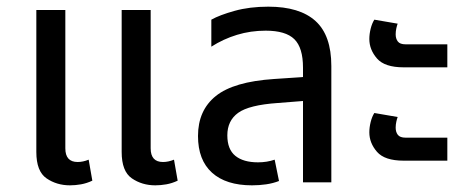

<svg xmlns="http://www.w3.org/2000/svg" viewBox="-20 -547 1401 576"><path d="M190 9Q150 9 119.5 -12Q89 -33 89 -91V-517H176V-102Q176 -61 213 -61Q229 -61 246 -68L257 -5Q240 3 223 6Q206 9 190 9ZM446 9Q406 9 375.5 -12Q345 -33 345 -91V-517H432V-102Q432 -61 469 -61Q485 -61 502 -68L513 -5Q496 3 479 6Q462 9 446 9Z M736 9Q658 9 616 -29Q574 -67 574 -139Q574 -216 627.5 -259Q681 -302 802 -310L889 -316V-344Q889 -404 863 -429.5Q837 -455 777 -455Q732 -455 691 -442.5Q650 -430 614 -407V-488Q639 -502 684 -514.5Q729 -527 785 -527Q879 -527 926.5 -484Q974 -441 974 -349V0H889V-244L813 -238Q727 -232 694.5 -208.5Q662 -185 662 -141Q662 -99 686 -79.5Q710 -60 754 -60Q781 -60 804 -68L817 -4Q799 3 778.5 6Q758 9 736 9Z M1191 -345Q1134 -345 1111 -371.5Q1088 -398 1088 -430Q1088 -445 1092 -461Q1096 -477 1103 -488L1173 -476Q1171 -471 1169 -462Q1167 -453 1167 -444Q1167 -431 1173.5 -422.5Q1180 -414 1197 -414H1322V-345ZM1191 -65Q1134 -65 1111 -91.5Q1088 -118 1088 -150Q1088 -165 1092 -181Q1096 -197 1103 -208L1173 -196Q1171 -191 1169 -182Q1167 -173 1167 -164Q1167 -151 1173.5 -142.5Q1180 -134 1197 -134H1322V-65Z"/></svg>

Font: Noto Sans Thai UI SemCond
Style: Regular
Weight: 400
Width: 4
Designer: Monotype Design Team
Foundry: Monotype Imaging Inc.
Version: Version 2.000